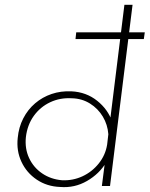

<svg xmlns="http://www.w3.org/2000/svg" viewBox="-20 -776 624 801"><path d="M298 -641H584L580 -613H295ZM231 4Q176 2 133.5 -26.5Q91 -55 69.5 -101Q48 -147 54 -201Q58 -245 77 -282Q96 -319 126.5 -345Q157 -371 195.5 -384Q234 -397 278 -395Q340 -392 385.5 -355.5Q431 -319 448 -268L437 -255L499 -756H533L439 0H405L420 -117L424 -100Q395 -51 343 -21Q291 9 231 4ZM239 -24Q284 -22 324 -40.5Q364 -59 392 -94Q420 -129 427 -173L432 -216Q429 -256 409 -289.5Q389 -323 355.5 -344Q322 -365 280 -366Q231 -369 189.5 -349.5Q148 -330 121 -292.5Q94 -255 88 -204Q83 -156 101.5 -116.5Q120 -77 156 -52.5Q192 -28 239 -24Z"/></svg>

Font: Josefin Sans Thin ExtraLight
Style: Italic
Weight: 250
Italic angle: -7°
Version: Version 2.000